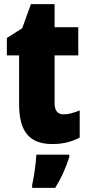

<svg xmlns="http://www.w3.org/2000/svg" viewBox="-20 -684 426 925"><path d="M287 -133C258 -133 243 -151 243 -187V-417H357V-553H243V-664H129L87 -548L13 -501V-417H72V-182C72 -46 125 10 233 10C287 10 326 -2 364 -21V-152C336 -141 311 -133 287 -133ZM314 72V61H155C154 100 143 171 135 207V221H246C276 173 297 125 314 72Z"/></svg>

Font: Noto Sans Arabic UI Cn Bk
Style: Regular
Weight: 900
Width: 3
Designer: Monotype Design Team, Nadine Chahine and Nizar Qandah
Foundry: Monotype Imaging Inc.
Version: Version 2.010